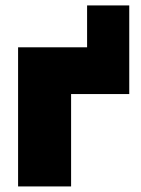

<svg xmlns="http://www.w3.org/2000/svg" viewBox="-20 -670 508 690"><path d="M293 -650.5H444.5V-332H235.5V0H45V-500H293Z"/></svg>

Font: Overused Grotesk Black
Style: Regular
Weight: 900
Version: Version 0.004